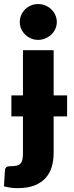

<svg xmlns="http://www.w3.org/2000/svg" viewBox="-46 -772 372 970"><path d="M146 -570.5Q127 -570.5 110.5 -577.8Q94 -585 81.2 -597.2Q68.5 -609.5 61.2 -625.8Q54 -642 54 -660.5Q54 -679.5 61.2 -696Q68.5 -712.5 81.2 -725Q94 -737.5 110.5 -744.5Q127 -751.5 146 -751.5Q165.5 -751.5 182.8 -744.5Q200 -737.5 213 -725Q226 -712.5 233.5 -696Q241 -679.5 241 -660.5Q241 -642 233.5 -625.8Q226 -609.5 213 -597.2Q200 -585 182.8 -577.8Q165.5 -570.5 146 -570.5ZM293 -184H225V1Q225 37.5 215.8 69.8Q206.5 102 185.2 126.2Q164 150.5 129.2 164.5Q94.5 178.5 43 178.5Q24 178.5 7.8 176.2Q-8.5 174 -26 169.5L-21 88Q-20 77.5 -14 72.5Q-8 67.5 10 67.5Q28 67.5 39.5 64.5Q51 61.5 57.8 54Q64.5 46.5 67.2 33.8Q70 21 70 1V-184H11.5V-290H70V-518.5H225V-290H293Z"/></svg>

Font: Lato ExtraBold
Style: Regular
Weight: 800
Designer: Lukasz Dziedzic with Adam Twardoch and Botio Nikoltchev
Foundry: tyPoland Lukasz Dziedzic
Version: Version 2.015; 2015-08-06; http://www.latofonts.com/